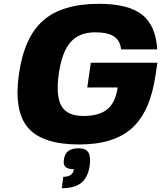

<svg xmlns="http://www.w3.org/2000/svg" viewBox="-20 -740 848 1010"><path d="M439 -280 458 -410H808L799 -350Q772 -156 676.5 -68Q581 20 397 20Q203 20 127.5 -68Q52 -156 79.5 -350Q107 -544 207 -632Q307 -720 501 -720Q654 -720 727 -663Q800 -606 807 -480H617Q612 -527 579.5 -548.5Q547 -570 480 -570Q396 -570 350.5 -517.5Q305 -465 289 -349.5Q273 -234 303.5 -182Q334 -130 418 -130Q502 -130 545 -165.5Q588 -201 599 -280ZM452 130Q443 193 408 221.5Q373 250 305 250L313 190Q363 190 369 150Q337 150 324.5 138Q312 126 316 100Q320 69 339 54.5Q358 40 394.5 40Q431 40 444.5 61.5Q458 83 452 130Z"/></svg>

Font: Fivo Sans Modern Heavy
Style: Regular
Weight: 900
Designer: Alexander Slobzheninov
Foundry: Alexander Slobzheninov
Version: 1.0